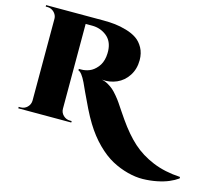

<svg xmlns="http://www.w3.org/2000/svg" viewBox="-126 -860 1425 1257"><g transform="rotate(15 587.0 -232.0)"><path d="M36 -700H426Q467 -700 503.5 -696Q540 -692 581.5 -680Q623 -668 652.5 -648Q682 -628 701.5 -592.5Q721 -557 721 -510Q721 -450 691.5 -404.5Q662 -359 615 -338.5Q568 -318 514 -323Q537 -319 558 -307Q579 -295 594 -282Q609 -269 628.5 -245.5Q648 -222 659 -205.5Q670 -189 691.5 -157Q713 -125 725 -108Q785 -22 845 32Q905 86 987 120Q1069 154 1174 160V170Q1149 188 1115 202.5Q1081 217 1035.5 226Q990 235 941.5 236Q893 237 837.5 222.5Q782 208 730 180Q678 152 624.5 99Q571 46 527 -26Q503 -65 478 -115.5Q453 -166 430.5 -215Q408 -264 403 -275Q374 -335 351 -342V-352H367Q395 -352 422.5 -363Q450 -374 474 -403Q498 -432 504 -475Q507 -500 506 -516Q503 -581 460.5 -614.5Q418 -648 362 -648H318V-73Q318 -47 337 -28.5Q356 -10 382 -10H394V0H35V-10H48Q74 -10 92.5 -28Q111 -46 112 -72V-627Q112 -644 103 -658.5Q94 -673 79.5 -681.5Q65 -690 48 -690H36Z"/></g></svg>

Font: Cinzel Decorative Black
Style: Regular
Weight: 900
Designer: Natanael Gama
Version: Version 1.001;PS 001.001;hotconv 1.0.56;makeotf.lib2.0.21325